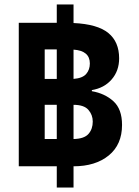

<svg xmlns="http://www.w3.org/2000/svg" viewBox="-20 -780 623 859"><path d="M64 -36V-678H234V-760H309V-677Q416 -672 464.5 -632.5Q513 -593 513 -519Q513 -463 479.5 -424.5Q446 -386 391 -377V-372Q449 -362 487.5 -327Q526 -292 526 -221Q526 -133 466.5 -84.5Q407 -36 309 -36V59H234V-36ZM180 -427H234V-559H180ZM382 -496Q382 -553 309 -558V-427Q349 -430 365.5 -449Q382 -468 382 -496ZM180 -158H234V-311H180ZM395 -236Q395 -266 375.5 -288.5Q356 -311 309 -311V-158Q357 -159 376 -181Q395 -203 395 -236Z"/></svg>

Font: Noto Sans Thai UI ExtBd
Style: Regular
Weight: 800
Designer: Monotype Design Team
Foundry: Monotype Imaging Inc.
Version: Version 2.000